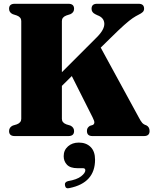

<svg xmlns="http://www.w3.org/2000/svg" viewBox="-20 -720 813 1016"><path d="M307.5 -91Q307.5 -71 331 -62L352.5 -55.5Q372 -46 372 -26.5Q372 0 342 0H58Q28 0 28 -26.5Q28 -46 47.5 -55.5L69 -62Q92.5 -71 92.5 -91V-609Q92.5 -629 69 -638L47.5 -645Q28 -654 28 -673.5Q28 -700 58 -700H342Q372 -700 372 -673.5Q372 -654 352.5 -645L331 -638Q307.5 -629 307.5 -609V-338L493 -523.5Q533.5 -564 532 -595.5Q530.5 -627 495 -639.5L483 -645.5Q464.5 -655 464.5 -673.5Q464.5 -700 493.5 -700H713.5Q742.5 -700 742.5 -674Q742.5 -663 735 -656Q727.5 -649 714 -642.5Q699.5 -635.5 682 -623.8Q664.5 -612 637 -587.5Q609.5 -563 564 -518L513 -468L714.5 -98.5Q724.5 -79 732.5 -70Q740.5 -61 754 -57Q771.5 -48.5 771.5 -26.5Q771.5 0 742 0H469Q440 0 440 -27Q440 -37 444 -43Q448 -49 455.5 -54L471.5 -59Q478 -62.5 479.2 -70.5Q480.5 -78.5 470 -99L360 -317.5L307.5 -265.5ZM390 170Q352 170 334.5 151.8Q317 133.5 317 106.5Q317 74.5 339.8 54.5Q362.5 34.5 397 34.5Q436 34.5 459.5 57.8Q483 81 483 125Q483 247.5 348.5 275Q327 281 324 261.5Q320 244 339.5 238.5Q387 230.5 409.2 213Q431.5 195.5 431.5 181Q431.5 170 419 170Z"/></svg>

Font: Fraunces 144pt Soft Black
Style: Regular
Weight: 900
Version: Version 1.000;[b76b70a41]